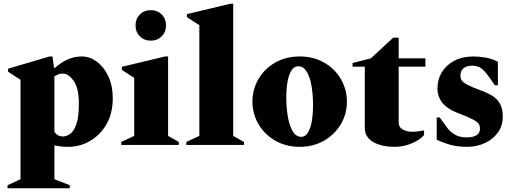

<svg xmlns="http://www.w3.org/2000/svg" viewBox="-20 -770 2736 1020"><path d="M20 230V214L89 182V-346L23 -389V-405L243 -470H259L267 -409H271Q308 -441 342 -455.5Q376 -470 415 -470Q456 -470 493.5 -443Q531 -416 555 -366Q579 -316 579 -247Q579 -168 546 -110.5Q513 -53 459 -21.5Q405 10 343 10Q323 10 304.5 8Q286 6 269 2V182L351 214V230ZM315 -379Q301 -379 291.5 -375.5Q282 -372 269 -365V-71Q274 -60 286.5 -52.5Q299 -45 314 -45Q333 -45 352.5 -58.5Q372 -72 385.5 -109.5Q399 -147 399 -220Q399 -301 371.5 -340Q344 -379 315 -379Z M781 -554Q746 -554 723 -577Q700 -600 700 -635Q700 -670 723 -693Q746 -716 781 -716Q816 -716 839 -693Q862 -670 862 -635Q862 -600 839 -577Q816 -554 781 -554ZM624 0V-16L693 -48V-356L627 -399V-415L857 -470H873V-48L930 -16V0Z M970 0V-16L1039 -48V-636L973 -679V-695L1203 -750H1219V-48L1276 -16V0Z M1572 10Q1498 10 1441 -23.5Q1384 -57 1352.5 -111.5Q1321 -166 1321 -230Q1321 -294 1352.5 -349Q1384 -404 1441 -437Q1498 -470 1572 -470Q1646 -470 1703 -437Q1760 -404 1791.5 -349Q1823 -294 1823 -230Q1823 -166 1791.5 -111.5Q1760 -57 1703 -23.5Q1646 10 1572 10ZM1581 -43Q1602 -43 1616 -66Q1630 -89 1636.5 -126.5Q1643 -164 1643 -210Q1643 -266 1635 -313Q1627 -360 1609.5 -389Q1592 -418 1565 -418Q1542 -418 1528 -395.5Q1514 -373 1507.5 -335.5Q1501 -298 1501 -251Q1501 -196 1509.5 -148.5Q1518 -101 1535.5 -72Q1553 -43 1581 -43Z M2078 10Q2006 10 1962 -16Q1918 -42 1918 -89V-416H1853V-435L1950 -460L2069 -570H2098V-460H2240V-416H2098V-120Q2098 -94 2119.5 -82Q2141 -70 2170 -70Q2188 -70 2201.5 -72Q2215 -74 2230 -77L2233 -75V-53Q2213 -28 2168.5 -9Q2124 10 2078 10Z M2462 10Q2411 10 2373 -0.5Q2335 -11 2300 -28V-146H2316L2353 -95Q2392 -40 2457 -40Q2530 -40 2530 -87Q2530 -103 2521.5 -114Q2513 -125 2488.5 -137.5Q2464 -150 2416 -168Q2356 -191 2330 -224Q2304 -257 2304 -300Q2304 -348 2327.5 -386.5Q2351 -425 2394 -447.5Q2437 -470 2495 -470Q2527 -470 2560.5 -464Q2594 -458 2625 -442V-317H2609L2579 -360Q2557 -391 2538 -406Q2519 -421 2487 -421Q2459 -421 2442.5 -407.5Q2426 -394 2426 -369Q2426 -354 2433 -343Q2440 -332 2462.5 -320Q2485 -308 2531 -291Q2559 -281 2586.5 -266.5Q2614 -252 2632.5 -225Q2651 -198 2651 -151Q2651 -102 2625 -66Q2599 -30 2556 -10Q2513 10 2462 10Z"/></svg>

Font: Spectral ExtraBold
Style: Regular
Weight: 800
Designer: Jean-Baptiste Levee
Foundry: Production Type
Version: Version 2.001